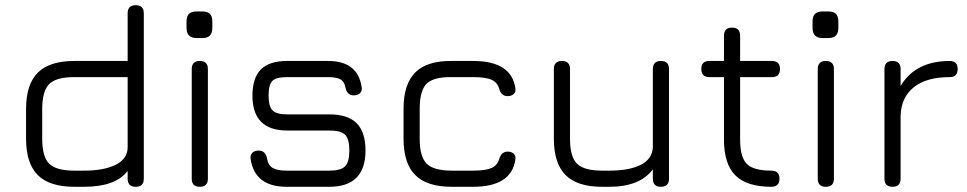

<svg xmlns="http://www.w3.org/2000/svg" viewBox="-20 -717 3710 737"><path d="M265 0Q170 0 125 -45Q80 -90 80 -185V-298Q80 -393 125 -438Q170 -483 265 -483H470V-666Q470 -697 501 -697Q532 -697 532 -666V-31Q532 0 501 0Q470 0 470 -31V-61Q424 0 303 0ZM303 -62Q380 -62 425 -85Q470 -108 470 -152V-421H265Q195 -421 168.5 -394Q142 -367 142 -298V-185Q142 -115 169 -88.5Q196 -62 265 -62Z M734 -571Q696 -571 696 -610V-636Q696 -673 734 -673H758Q795 -673 795 -636V-610Q795 -571 758 -571ZM716 -31V-452Q716 -483 747 -483Q778 -483 778 -452V-31Q778 0 747 0Q716 0 716 -31Z M1080 0Q958 0 942 -107Q940 -122 948.5 -130.5Q957 -139 973 -139Q999 -139 1005 -109Q1009 -83 1026.5 -72.5Q1044 -62 1080 -62H1244Q1288 -62 1304.5 -78.5Q1321 -95 1321 -139Q1321 -184 1304.5 -200Q1288 -216 1244 -216H1082Q949 -216 949 -350Q949 -418 981.5 -450.5Q1014 -483 1082 -483H1239Q1353 -483 1368 -384Q1371 -369 1362.5 -360Q1354 -351 1338 -351Q1312 -351 1306 -381Q1302 -404 1286.5 -412.5Q1271 -421 1239 -421H1082Q1040 -421 1025.5 -406.5Q1011 -392 1011 -350Q1011 -309 1026 -293.5Q1041 -278 1082 -278H1244Q1315 -278 1349 -244Q1383 -210 1383 -139Q1383 0 1244 0Z M1714 0Q1619 0 1574 -45Q1529 -90 1529 -185V-299Q1529 -394 1574 -439Q1619 -484 1714 -483H1796Q1942 -483 1958 -380Q1961 -365 1952.5 -356.5Q1944 -348 1928 -348Q1904 -348 1896 -377Q1889 -401 1866.5 -411Q1844 -421 1796 -421H1714Q1644 -422 1617.5 -395.5Q1591 -369 1591 -299V-185Q1591 -115 1618 -88.5Q1645 -62 1714 -62H1796Q1844 -62 1866.5 -72Q1889 -82 1896 -106Q1904 -135 1929 -135Q1944 -135 1952.5 -126.5Q1961 -118 1958 -103Q1942 0 1796 0Z M2106 -452Q2106 -483 2137 -483Q2168 -483 2168 -452V-185Q2168 -115 2195 -88.5Q2222 -62 2291 -62H2319Q2396 -62 2440 -84.5Q2484 -107 2486 -152V-452Q2486 -483 2517 -483Q2548 -483 2548 -452V-31Q2548 0 2517 0Q2486 0 2486 -31V-67Q2436 0 2319 0H2291Q2196 0 2151 -45Q2106 -90 2106 -185Z M2941 0Q2847 0 2803 -43.5Q2759 -87 2759 -181V-421H2703Q2672 -421 2672 -452Q2672 -483 2703 -483H2759V-580Q2759 -611 2790 -611Q2821 -611 2821 -580V-483H2943Q2974 -483 2974 -452Q2974 -421 2943 -421H2821V-181Q2821 -113 2847 -87.5Q2873 -62 2941 -62Q2972 -62 2972 -31Q2972 0 2941 0Z M3137 -571Q3099 -571 3099 -610V-636Q3099 -673 3137 -673H3161Q3198 -673 3198 -636V-610Q3198 -571 3161 -571ZM3119 -31V-452Q3119 -483 3150 -483Q3181 -483 3181 -452V-31Q3181 0 3150 0Q3119 0 3119 -31Z M3437 -31Q3437 0 3406 0Q3375 0 3375 -31V-452Q3375 -483 3406 -483Q3437 -483 3437 -452V-387Q3494 -483 3626 -483Q3656 -483 3656 -452Q3656 -421 3626 -421Q3536 -421 3487.5 -382Q3439 -343 3437 -272Z"/></svg>

Font: Jura Medium
Style: Regular
Weight: 500
Designer: Daniel Johnson, Alexei Vanyashin
Foundry: Daniel Johnson
Version: Version 5.103